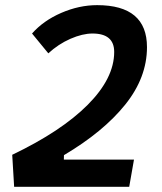

<svg xmlns="http://www.w3.org/2000/svg" viewBox="-20 -723 626 743"><path d="M34.7 0 27.3 -124Q217.3 -214.8 319.6 -317.6Q421.9 -420.4 421.9 -522Q421.9 -593.3 337.9 -593.3Q299.3 -593.3 252.4 -572.8Q205.6 -552.2 167 -516.6L104 -593.3Q147.9 -643.1 217 -673.1Q286.1 -703.1 356 -703.1Q548.8 -703.1 548.8 -540.5Q548.8 -422.9 464.4 -317.9Q379.9 -212.9 227.5 -122.6L227.1 -105.5H498.5L480 0Z"/></svg>

Font: CaskaydiaCove NFP SemiBold
Style: Italic
Weight: 600
Italic angle: -10°
Designer: Aaron Bell
Foundry: Saja Typeworks
Version: Version 2111.001; VTT 6.35;Nerd Fonts 3.1.1